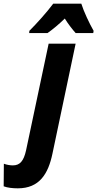

<svg xmlns="http://www.w3.org/2000/svg" viewBox="-144 -786 530 1046"><path d="M15 -606H115C145 -627 176 -653 209 -685C226 -657 251 -625 268 -606H364L366 -618C343 -658 312 -724 299 -766H146C110 -718 58 -660 16 -618ZM-47 240C71 240 119 161 142 50L268 -548H121L-2 33C-15 92 -36 115 -74 115C-89 115 -107 112 -123 106L-124 229C-103 237 -74 240 -47 240Z"/></svg>

Font: Noto Sans Display SemiCondensed Extra
Style: Italic
Weight: 800
Width: 4
Italic angle: -12°
Designer: Monotype Design Team
Foundry: Monotype Imaging Inc.
Version: Version 1.900